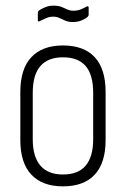

<svg xmlns="http://www.w3.org/2000/svg" viewBox="-20 -652 446 680"><path d="M203 8Q130 8 91 -33.5Q52 -75 52 -156V-326Q52 -408 91 -449.5Q130 -491 203 -491Q277 -491 315.5 -449.5Q354 -408 354 -326V-156Q354 -75 315.5 -33.5Q277 8 203 8ZM203 -34Q257 -34 283.5 -65.5Q310 -97 310 -159V-323Q310 -387 283.5 -418Q257 -449 203 -449Q150 -449 123 -418Q96 -387 96 -323V-159Q96 -97 123 -65.5Q150 -34 203 -34ZM238 -574Q222 -574 211 -579Q200 -584 190 -588.5Q180 -593 168 -593Q155 -593 143 -587.5Q131 -582 120 -577Q114 -574 114 -580V-606Q114 -611 117 -614Q125 -620 139 -626Q153 -632 169 -632Q187 -632 198 -627.5Q209 -623 218.5 -618.5Q228 -614 240 -614Q254 -614 265.5 -618.5Q277 -623 287 -629Q294 -632 294 -625V-600Q294 -598 293 -596Q292 -594 290 -592Q282 -585 268.5 -579.5Q255 -574 238 -574Z"/></svg>

Font: Sofia Sans Condensed Light
Style: Regular
Weight: 300
Designer: Botio Nikoltchev, Ani Petrova
Foundry: lettersoup
Version: Version 4.101